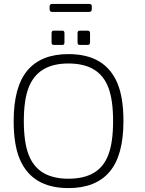

<svg xmlns="http://www.w3.org/2000/svg" viewBox="-20 -953 743 983"><path d="M330 10Q237 10 175 -27Q113 -64 81.5 -137.5Q50 -211 50 -333Q50 -509 120.5 -592.5Q191 -676 330 -676Q425 -676 487 -639Q549 -602 580.5 -528.5Q612 -455 612 -333Q612 -157 541 -73.5Q470 10 330 10ZM330 -38Q410 -38 461 -68.5Q512 -99 535.5 -162.5Q559 -226 559 -333Q559 -440 535.5 -503Q512 -566 461 -597Q410 -628 330 -628Q252 -628 201 -597Q150 -566 126 -503Q102 -440 102 -333Q102 -226 126 -162.5Q150 -99 201 -68.5Q252 -38 330 -38ZM377 -736V-784Q377 -796 388 -796H429Q441 -796 441 -783V-737Q441 -723 430 -723H388Q377 -723 377 -736ZM244 -736V-783Q244 -796 254 -796H300Q310 -796 310 -783V-736Q310 -723 300 -723H255Q244 -723 244 -736ZM234 -906V-920Q234 -933 248 -933H435Q450 -933 450 -922V-906Q450 -892 436 -892H247Q234 -892 234 -906Z"/></svg>

Font: Vivano Light
Style: Regular
Weight: 300
Designer: Joe Prince, Josias Burgherr
Version: Version 2.064;September 19, 2022;FontCreator 14.0.0.2877 64-